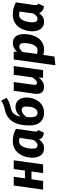

<svg xmlns="http://www.w3.org/2000/svg" viewBox="1206 -2006 1024 3477"><g transform="rotate(-90 1718.5 -268.0)"><path d="M479.4 0H321.4L351.2 -210.5H210.3L180.5 0H22.5L96.5 -531.6H254.5L226.8 -328.8H367.7L395.4 -531.6H553.4Z M906.3 -548.8Q960.6 -548.8 1016.8 -535Q1073 -521.2 1124.5 -492L1075.7 -153.8Q1072.4 -127.8 1076.3 -112.9Q1080.1 -98.1 1101.2 -89.4L1055.7 14.6Q1026.5 11.9 1000.9 2.1Q975.4 -7.7 957.7 -26.6Q940 -45.4 931.5 -73.4Q903.7 -33.4 865.2 -8.1Q826.7 17.2 773.2 17.2Q689.6 17.2 645.1 -40.2Q600.6 -97.7 600.6 -194.6Q600.6 -251.8 616.9 -313.6Q633.2 -375.4 669 -428.9Q704.8 -482.4 763.5 -515.6Q822.2 -548.8 906.3 -548.8ZM901.8 -434.8Q863.6 -434.8 837.2 -412.4Q810.8 -389.9 794.6 -353.5Q778.5 -317 771.4 -275Q764.3 -233 764.3 -194.9Q764.3 -139.9 781.3 -120.3Q798.3 -100.7 823.4 -100.7Q851.8 -100.7 876 -119.9Q900.2 -139.1 922.8 -173.6L959.2 -424.9Q944.7 -430 931.7 -432.4Q918.7 -434.8 901.8 -434.8Z M1523.8 -500Q1571.2 -500 1608.9 -475.9Q1646.6 -451.7 1668.8 -406.3Q1690.9 -360.8 1690.9 -296.5Q1690.9 -246.6 1675.6 -192.1Q1660.3 -137.6 1627 -89.9Q1593.8 -42.2 1539.9 -12.5Q1486 17.2 1408.4 17.2Q1308.7 17.2 1246.5 -50.1Q1184.3 -117.4 1184.3 -246.6Q1184.3 -293.7 1190 -346.9Q1195.6 -400.2 1211.5 -453.9Q1227.3 -507.6 1257.3 -554.7Q1287.2 -601.9 1335.3 -637.1Q1383.4 -672.3 1454.3 -688.3Q1501.1 -698.9 1530.9 -708Q1560.6 -717.2 1583.7 -729.3Q1606.9 -741.5 1633.9 -760.5L1685.1 -660.8Q1659.5 -642.3 1633.6 -628.8Q1607.8 -615.4 1576.3 -604.9Q1544.9 -594.4 1500.9 -584.7Q1460.5 -575.7 1428.8 -557.6Q1397.2 -539.5 1376.3 -503.7Q1355.5 -468 1345.4 -405.6Q1368 -434.3 1394.5 -455.6Q1420.9 -476.9 1453.1 -488.4Q1485.4 -500 1523.8 -500ZM1413.9 -101Q1448.2 -101 1470.3 -120.6Q1492.4 -140.2 1504.9 -171Q1517.4 -201.9 1522.5 -236.4Q1527.6 -270.9 1527.6 -301.7Q1527.6 -348.3 1510.4 -368Q1493.2 -387.6 1464.5 -387.6Q1443.5 -387.6 1420.8 -376.8Q1398 -366 1376.6 -346.1Q1355.2 -326.1 1337 -298.4Q1336 -279.1 1335.2 -258.3Q1334.4 -237.5 1334.4 -214.8Q1334.4 -160.8 1355 -130.9Q1375.6 -101 1413.9 -101Z M1884.6 17.2Q1810 17.2 1779.4 -28.9Q1748.9 -75 1758.9 -151.3L1812.5 -531.6H1970.5L1921.8 -177.5Q1916.7 -138.4 1925.7 -124.6Q1934.6 -110.7 1955.3 -110.7Q1973.3 -110.7 1990.8 -122.4Q2008.2 -134.1 2024.5 -153.1Q2040.7 -172.2 2054.8 -195.1L2102.2 -531.6H2260.2L2186.2 0H2049L2052.7 -77.5Q2018.3 -34.6 1976.7 -8.7Q1935 17.2 1884.6 17.2Z M2432.2 206 2274.2 223.2 2379.5 -531.6H2519.3L2519.3 -472.7Q2559.6 -515.1 2599.8 -531.9Q2639.9 -548.8 2675.4 -548.8Q2756.5 -548.8 2798.1 -494.6Q2839.6 -440.5 2839.6 -341.8Q2839.6 -295.8 2830.4 -245.9Q2821.3 -195.9 2801.1 -149.3Q2780.9 -102.7 2748.1 -65Q2715.3 -27.4 2668.1 -5.1Q2621 17.2 2557.7 17.2Q2524.2 17.2 2501.1 12.4Q2478.1 7.6 2462.2 2.2ZM2545.1 -100Q2574.3 -100 2596.2 -115.3Q2618.1 -130.5 2633.6 -155.6Q2649 -180.7 2658.6 -212Q2668.2 -243.3 2672.6 -275.9Q2677 -308.6 2677 -338.3Q2677 -393.7 2659.1 -412.3Q2641.2 -430.9 2614.9 -430.9Q2586.9 -430.9 2562.3 -414.7Q2537.8 -398.5 2515.3 -370.5L2479.4 -112.1Q2494.7 -106.4 2509.8 -103.2Q2524.9 -100 2545.1 -100Z M3195.3 -548.8Q3249.6 -548.8 3305.8 -535Q3362 -521.2 3413.5 -492L3364.7 -153.8Q3361.4 -127.8 3365.3 -112.9Q3369.1 -98.1 3390.2 -89.4L3344.7 14.6Q3315.5 11.9 3289.9 2.1Q3264.4 -7.7 3246.7 -26.6Q3229 -45.4 3220.5 -73.4Q3192.7 -33.4 3154.2 -8.1Q3115.7 17.2 3062.2 17.2Q2978.6 17.2 2934.1 -40.2Q2889.6 -97.7 2889.6 -194.6Q2889.6 -251.8 2905.9 -313.6Q2922.2 -375.4 2958 -428.9Q2993.8 -482.4 3052.5 -515.6Q3111.2 -548.8 3195.3 -548.8ZM3190.8 -434.8Q3152.6 -434.8 3126.2 -412.4Q3099.8 -389.9 3083.6 -353.5Q3067.5 -317 3060.4 -275Q3053.3 -233 3053.3 -194.9Q3053.3 -139.9 3070.3 -120.3Q3087.3 -100.7 3112.4 -100.7Q3140.8 -100.7 3165 -119.9Q3189.2 -139.1 3211.8 -173.6L3248.2 -424.9Q3233.7 -430 3220.7 -432.4Q3207.7 -434.8 3190.8 -434.8Z"/></g></svg>

Font: Fira Sans Variable
Style: Italic
Weight: 397
Italic angle: -8°
Designer: Carrois Corporate & Edenspiekermann AG
Foundry: Carrois Corporate GbR & Edenspiekermann AG
Version: Version 4.202